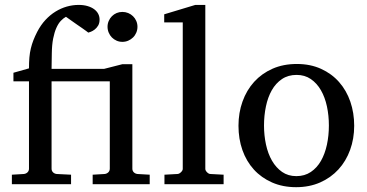

<svg xmlns="http://www.w3.org/2000/svg" viewBox="-20 -757 1510 789"><path d="M360.8 0V-39.1L410.2 -42Q418.9 -43 425 -48.8Q431.2 -54.7 431.2 -64V-422.9H191.9V-64Q191.9 -54.7 198 -48.8Q204.1 -43 212.9 -42L272 -39.1V0H28.8V-39.1L78.1 -42Q86.9 -43 93 -48.8Q99.1 -54.7 99.1 -64V-422.9H35.2V-458L99.1 -476.1Q99.1 -501 100.8 -520.8Q102.5 -540.5 106.7 -557.9Q110.8 -575.2 117.2 -591.6Q123.5 -607.9 132.8 -626Q147.5 -654.3 166.7 -675Q186 -695.8 208.3 -709.5Q230.5 -723.1 254.6 -730Q278.8 -736.8 303.2 -736.8Q324.2 -736.8 340.3 -731.9Q356.4 -727.1 367.4 -718.8Q378.4 -710.4 383.8 -699.7Q389.2 -689 389.2 -676.8Q389.2 -661.6 383.1 -651.6Q377 -641.6 368.9 -635.5Q360.8 -629.4 353.3 -626.5Q345.7 -623.5 342.8 -623Q341.8 -624 334.7 -629.2Q327.6 -634.3 317.6 -641.4Q307.6 -648.4 296.1 -656.2Q284.7 -664.1 274.9 -671.1Q265.1 -678.2 258.3 -682.9Q251.5 -687.5 251 -688Q240.2 -682.1 230 -671.4Q219.7 -660.6 211.7 -642.6Q203.6 -624.5 198.5 -598.9Q193.4 -573.2 192.9 -538.1L191.9 -474.1H408.2L482.9 -493.2H523.9V-64Q523.9 -54.7 530 -48.8Q536.1 -43 544.9 -42L595.2 -39.1V0ZM544.9 -647Q544.9 -634.3 540 -622.8Q535.2 -611.3 526.6 -603Q518.1 -594.7 506.8 -589.8Q495.6 -585 482.9 -585Q470.2 -585 459.2 -589.8Q448.2 -594.7 439.9 -603Q431.6 -611.3 426.8 -622.8Q421.9 -634.3 421.9 -647Q421.9 -659.7 426.8 -670.9Q431.6 -682.1 439.9 -690.4Q448.2 -698.7 459.2 -703.4Q470.2 -708 482.9 -708Q495.6 -708 506.8 -703.4Q518.1 -698.7 526.6 -690.4Q535.2 -682.1 540 -670.9Q544.9 -659.7 544.9 -647Z M655.8 0V-39.1L709 -42Q715.8 -42 723.4 -49.1Q731 -56.2 731 -63V-665H654.8V-698.2L782.7 -736.8H823.7V-63Q823.7 -56.2 830.8 -49.1Q837.9 -42 844.7 -42L898.9 -39.1V0Z M1331.5 -241.2Q1331.5 -282.2 1323.5 -319.8Q1315.4 -357.4 1298.8 -386.2Q1282.2 -415 1257.3 -432.1Q1232.4 -449.2 1198.7 -449.2Q1164.1 -449.2 1138.7 -432.1Q1113.3 -415 1096.9 -386.2Q1080.6 -357.4 1072.8 -319.8Q1064.9 -282.2 1064.9 -241.2Q1064.9 -200.7 1073 -163.1Q1081.1 -125.5 1097.7 -96.7Q1114.3 -67.9 1139.2 -50.5Q1164.1 -33.2 1197.8 -33.2Q1231.9 -33.2 1257.3 -50.3Q1282.7 -67.4 1299.1 -96.2Q1315.4 -125 1323.5 -162.6Q1331.5 -200.2 1331.5 -241.2ZM1435.5 -240.2Q1435.5 -187 1418.7 -140.9Q1401.9 -94.7 1370.8 -60.8Q1339.8 -26.9 1295.7 -7.3Q1251.5 12.2 1196.8 12.2Q1142.1 12.2 1098.1 -7.1Q1054.2 -26.4 1023.4 -60.1Q992.7 -93.8 976.3 -139.9Q960 -186 960 -240.2Q960 -293.5 976.6 -339.8Q993.2 -386.2 1024.4 -420.7Q1055.7 -455.1 1099.9 -474.6Q1144 -494.1 1199.7 -494.1Q1255.4 -494.1 1299.3 -474.1Q1343.3 -454.1 1373.5 -419.7Q1403.8 -385.3 1419.7 -339.1Q1435.5 -293 1435.5 -240.2Z"/></svg>

Font: Charis SIL Phon
Style: Regular
Weight: 400
Foundry: SIL International
Version: Version 5.000